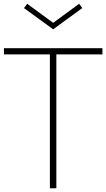

<svg xmlns="http://www.w3.org/2000/svg" viewBox="-20 -1008 569 1028"><path d="M247.1 -716.8H1V-750H528.3V-716.8H281.7V0H247.1ZM264.6 -851.1 108.4 -964.8 125.5 -987.8 264.6 -885.7 403.8 -987.8 420.4 -964.8Z"/></svg>

Font: Spartan MB ExtLt
Style: Regular
Weight: 200
Designer: Matt Bailey, Mirko Velimirovic
Foundry: Matt Bailey
Version: Version 1.005